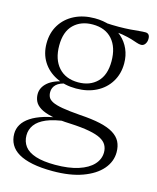

<svg xmlns="http://www.w3.org/2000/svg" viewBox="-109 -540 710 870"><g transform="rotate(15 246.0 -105.0)"><path d="M221 254Q166.5 254 126.5 246Q86.5 238 60.5 222.8Q34.5 207.5 22 185.2Q9.5 163 9.5 135Q9.5 111.5 21.5 91.2Q33.5 71 58 54.8Q82.5 38.5 119.5 27.2Q156.5 16 206.5 10.5L236.5 6.5L227.5 19.5Q167.5 26 132 41.2Q96.5 56.5 80.8 78.5Q65 100.5 65 127.5Q65 157 81.2 178.8Q97.5 200.5 133 212Q168.5 223.5 224.5 223.5Q288.5 223.5 333.2 209Q378 194.5 401.2 169.2Q424.5 144 424.5 111.5Q424.5 93 416.2 78Q408 63 388.2 52.2Q368.5 41.5 333.2 34.8Q298 28 244.5 25.5Q189.5 23.5 154.5 15.8Q119.5 8 100 -4.2Q80.5 -16.5 73 -32.2Q65.5 -48 65.5 -66Q65.5 -97 92.5 -120.5Q119.5 -144 175.5 -154L183 -146Q148.5 -140 133.2 -125.2Q118 -110.5 118 -89.5Q118 -76 123.2 -65.5Q128.5 -55 144.2 -47Q160 -39 191.5 -33.5Q223 -28 275.5 -24Q332 -20.5 371.2 -11.8Q410.5 -3 434.2 11.8Q458 26.5 468.8 47.5Q479.5 68.5 479.5 96.5Q479.5 140.5 448.8 176.2Q418 212 360.2 233Q302.5 254 221 254ZM226.5 -135Q173 -135 132 -155.8Q91 -176.5 68 -213.2Q45 -250 45 -298.5Q45 -348 68.2 -385.5Q91.5 -423 132.8 -443.8Q174 -464.5 227.5 -464.5Q267.5 -464.5 300.5 -452.8Q333.5 -441 357.8 -419.2Q382 -397.5 395.2 -367.5Q408.5 -337.5 408.5 -301Q408.5 -252 385.2 -214.2Q362 -176.5 321 -155.8Q280 -135 226.5 -135ZM228.5 -164.5Q283.5 -164.5 317 -197.8Q350.5 -231 350.5 -295.5Q350.5 -361 317.8 -398Q285 -435 226 -435Q171 -435 137 -402Q103 -369 103 -304Q103 -239 136.2 -201.8Q169.5 -164.5 228.5 -164.5ZM298.5 -432 272.5 -457.5Q311.5 -455 342 -455.2Q372.5 -455.5 395.5 -457.2Q418.5 -459 435.8 -460.8Q453 -462.5 465 -462.5Q475.5 -462.5 480.8 -456.2Q486 -450 486 -437.5Q486 -423 478.8 -412.8Q471.5 -402.5 460 -402.5Q450.5 -402.5 439.2 -406.5Q428 -410.5 410.8 -415.8Q393.5 -421 366.5 -425.8Q339.5 -430.5 298.5 -432Z"/></g></svg>

Font: Newsreader Light
Style: Regular
Weight: 300
Designer: Hugues Gentile
Foundry: Production Type
Version: Version 1.003